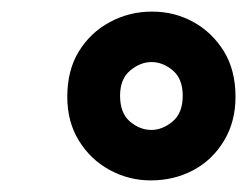

<svg xmlns="http://www.w3.org/2000/svg" viewBox="-20 -732 426 331"><path d="M240 -421Q202 -421 169 -439Q136 -457 116 -489.5Q96 -522 96 -565Q96 -611 116 -643.5Q136 -676 169.5 -694Q203 -712 242 -712Q281 -712 313.5 -694Q346 -676 366 -643.5Q386 -611 386 -565Q386 -522 366 -489Q346 -456 313 -438.5Q280 -421 240 -421ZM241 -508Q260 -508 277.5 -522.5Q295 -537 295 -567Q295 -596 278 -610.5Q261 -625 241 -625Q222 -625 204.5 -610.5Q187 -596 187 -567Q187 -537 204 -522.5Q221 -508 241 -508Z"/></svg>

Font: DM Sans 24pt ExtraBold
Style: Italic
Weight: 800
Italic angle: -10°
Designer: Colophon Foundry, Jonny Pinhorn
Foundry: Colophon Foundry
Version: Version 4.004;gftools[0.9.30]